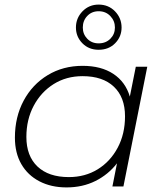

<svg xmlns="http://www.w3.org/2000/svg" viewBox="-20 -813 715 837"><path d="M270 4Q203 4 152 -22.5Q101 -49 73 -97.5Q45 -146 45 -213Q45 -303 83 -374Q121 -445 188 -485.5Q255 -526 340 -526Q421 -526 474 -491Q527 -456 546 -392L572 -522H622L518 0H470L490 -101Q452 -52 396 -24Q340 4 270 4ZM280 -41Q351 -41 406 -75Q461 -109 493 -169Q525 -229 525 -306Q525 -389 476.5 -435Q428 -481 340 -481Q269 -481 214 -446.5Q159 -412 127 -352Q95 -292 95 -216Q95 -133 143.5 -87Q192 -41 280 -41ZM410 -596Q367 -596 339 -624.5Q311 -653 311 -693Q311 -734 339.5 -763.5Q368 -793 410 -793Q453 -793 481.5 -763.5Q510 -734 510 -693Q510 -653 482 -624.5Q454 -596 410 -596ZM410 -624Q441 -624 461 -644Q481 -664 481 -693Q481 -722 461 -743Q441 -764 410 -764Q380 -764 360.5 -743.5Q341 -723 341 -693Q341 -664 360.5 -644Q380 -624 410 -624Z"/></svg>

Font: Montserrat Light
Style: Italic
Weight: 300
Italic angle: -11.3°
Designer: Julieta Ulanovsky
Foundry: Julieta Ulanovsky
Version: Version 9.000; ttfautohint (v1.8.4.7-5d5b)